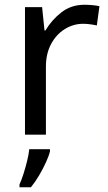

<svg xmlns="http://www.w3.org/2000/svg" viewBox="-20 -566 453 807"><path d="M335 -546Q350 -546 367.5 -544.5Q385 -543 398 -540L387 -459Q374 -462 358.5 -464Q343 -466 329 -466Q288 -466 252 -443.5Q216 -421 194.5 -380.5Q173 -340 173 -286V0H85V-536H157L167 -438H171Q197 -482 238 -514Q279 -546 335 -546ZM190 70Q186 88 173.5 115.5Q161 143 144.5 171Q128 199 110 221H62V209Q70 192 78.5 165.5Q87 139 94 110.5Q101 82 103 61H190Z"/></svg>

Font: Noto Sans Grantha
Style: Regular
Weight: 400
Designer: Monotype Design Team
Foundry: Monotype Imaging Inc.
Version: Version 2.003; ttfautohint (v1.8.4.7-5d5b)